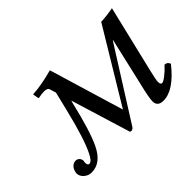

<svg xmlns="http://www.w3.org/2000/svg" viewBox="-90 -642 851 851"><g transform="rotate(-45 336.0 -216.0)"><path d="M513.2 -115.2 564.9 -338.9 562 -336.9 353 -5.9Q346.2 3.9 336.9 3.9Q329.1 3.9 328.1 -5.9L244.1 -279.8L240.2 -266.1Q207 -124 176.8 -62Q142.6 9.8 83 9.8Q63 9.8 47.6 -3.7Q32.2 -17.1 32.2 -35.2Q32.2 -40 33.2 -42Q36.1 -58.1 46.1 -68.1Q56.2 -78.1 69.8 -78.1Q79.6 -78.1 86.9 -70.6Q94.2 -63 94.2 -51.8Q94.2 -48.8 92.8 -47.9Q90.8 -24.9 103 -24.9Q118.2 -24.9 134.8 -60.1Q164.6 -120.1 198.2 -258.8Q203.1 -279.8 211.7 -313.5Q220.2 -347.2 221.2 -353L211.9 -382.8Q208 -397 171.9 -393.1L154.8 -390.1Q147.9 -388.2 147.9 -395L144 -418.9Q199.2 -421.9 272 -441.9L377.9 -89.8L585 -433.1Q611.8 -433.1 661.1 -441.9L585 -124Q573.7 -76.2 574.2 -66.9Q574.2 -49.8 584 -49.8Q591.8 -49.8 610.8 -64.5Q629.9 -79.1 648.9 -100.1Q666 -100.1 671.9 -83Q598.6 9.8 533.2 9.8Q496.1 9.8 496.1 -22.9Q496.1 -45.4 513.2 -115.2Z"/></g></svg>

Font: Linux Libertine
Style: Italic
Weight: 400
Italic angle: -12°
Designer: Philipp H. Poll
Foundry: Philipp H. Poll
Version: Version 5.1.6 ; ttfautohint (v0.9)